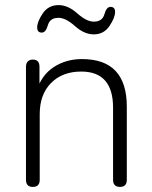

<svg xmlns="http://www.w3.org/2000/svg" viewBox="-20 -729 598 754"><path d="M109 5Q82 5 82 -23V-467Q82 -480 89 -487.5Q96 -495 109 -495Q135 -495 135 -467V-382L124 -373Q143 -434 191 -465.5Q239 -497 302 -497Q478 -497 478 -310V-23Q478 5 451 5Q424 5 424 -23V-306Q424 -448 299 -448Q225 -448 180.5 -403Q136 -358 136 -281V-23Q136 5 109 5ZM348 -594Q311 -594 274.5 -626.5Q238 -659 210 -659Q176 -659 168 -630Q160 -601 144 -601Q126 -601 126 -621Q126 -644 148 -676.5Q170 -709 210 -709Q247 -709 283.5 -676.5Q320 -644 348 -644Q382 -644 390 -673Q398 -702 414 -702Q432 -702 432 -682Q432 -660 410 -627Q388 -594 348 -594Z"/></svg>

Font: Nunito VF Beta Light
Style: Regular
Weight: 300
Designer: Vernon Adams
Foundry: newtypography
Version: Version 3.001